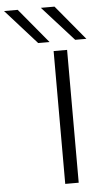

<svg xmlns="http://www.w3.org/2000/svg" viewBox="-200 -970 541 1008"><g transform="rotate(-5 70.0 -466.0)"><path d="M102 0V-700H173V0ZM220 -749 55 -932H127L279 -749ZM25 -749 -139 -932H-67L85 -749Z"/></g></svg>

Font: Georama Extended Light
Style: Regular
Weight: 300
Width: 7
Designer: Jean-Baptiste Levee
Foundry: Production Type
Version: Version 1.000